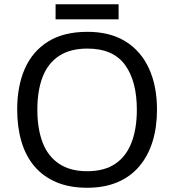

<svg xmlns="http://www.w3.org/2000/svg" viewBox="-20 -875 821 905"><path d="M720 -358Q720 -275 699 -207.5Q678 -140 636.5 -91Q595 -42 533.5 -16Q472 10 391 10Q307 10 245 -16.5Q183 -43 142 -91.5Q101 -140 81 -208Q61 -276 61 -359Q61 -469 97 -551Q133 -633 206.5 -679Q280 -725 392 -725Q499 -725 572 -679.5Q645 -634 682.5 -551.5Q720 -469 720 -358ZM156 -358Q156 -268 181 -203Q206 -138 258.5 -103Q311 -68 391 -68Q472 -68 523.5 -103Q575 -138 600 -203Q625 -268 625 -358Q625 -493 569 -569.5Q513 -646 392 -646Q311 -646 258.5 -611.5Q206 -577 181 -512.5Q156 -448 156 -358ZM539 -855V-784H242V-855Z"/></svg>

Font: Noto Sans Hebrew
Style: Regular
Weight: 400
Designer: Monotype Design Team
Foundry: Monotype Imaging Inc.
Version: Version 2.003